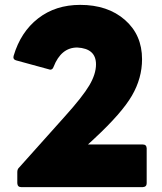

<svg xmlns="http://www.w3.org/2000/svg" viewBox="-20 -768 665 788"><path d="M566 0H67Q52 0 51 -16V-62Q51 -74 59 -81L246 -290Q319 -371 346.5 -417.5Q374 -464 374 -504Q374 -569 297 -573Q231 -573 200 -494Q196 -482 186 -482L47 -520Q35 -523 35 -533L36 -539Q65 -637 136.5 -692.5Q208 -748 309 -748Q422 -748 492.5 -686.5Q563 -625 563 -525Q563 -447 521.5 -375.5Q480 -304 368 -200L341 -175H566Q581 -175 582 -160V-16Q582 -1 566 0Z"/></svg>

Font: YamahaIndonesia935. App XBold
Style: Regular
Weight: 800
Designer: Dalton Maag Ltd
Foundry: Dalton Maag Ltd
Version: Version 1.002; January 01, 2024; Regular/Italic